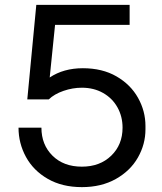

<svg xmlns="http://www.w3.org/2000/svg" viewBox="-20 -750 663 788"><path d="M56 -226H150Q150 -156 195.5 -111Q241 -66 316 -66Q390 -66 436.5 -111Q483 -156 483 -226Q483 -272 462 -309.5Q441 -347 403 -368.5Q365 -390 316 -390Q278 -390 240.5 -377Q203 -364 180 -342H92L129 -730H512V-648H206L184 -432Q241 -470 320 -470Q400 -470 458 -436.5Q516 -403 546.5 -348.5Q577 -294 577 -233V-219Q577 -158 546 -103.5Q515 -49 455.5 -15.5Q396 18 316 18Q235 18 176 -16Q117 -50 86.5 -106Q56 -162 56 -226Z"/></svg>

Font: Sora-SIA
Style: Regular
Weight: 400
Designer: Jonathan Barnbrook, Julián Moncada
Foundry: Barnbrook Fonts
Version: Version 2.000